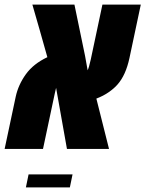

<svg xmlns="http://www.w3.org/2000/svg" viewBox="-50 -650 634 838"><path d="M564.5 -629.9 515.1 -397Q499 -321.8 462.9 -281.2Q448.7 -264.6 425 -248Q401.4 -231.4 370.6 -219.7L425.8 0H242.2L194.8 -266.6Q194.8 -266.1 188.5 -239.3L137.7 0H-29.8L18.6 -228Q29.8 -279.8 62.7 -325.7Q95.7 -371.6 156.7 -400.4Q146 -440.4 123 -519.8Q100.1 -599.1 91.3 -629.9H274.9L321.3 -405.8L332.5 -343.3Q338.4 -355 346.2 -390.6L397 -629.9ZM254.9 168H63L74.7 111.3H266.6Z"/></svg>

Font: Open Sans Hebrew Condensed Extra Bold
Style: Italic
Weight: 800
Width: 3
Italic angle: -12°
Foundry: Ascender Corporation, Yanek Iontef
Version: Version 2.001;PS 002.001;hotconv 1.0.70;makeotf.lib2.5.58329